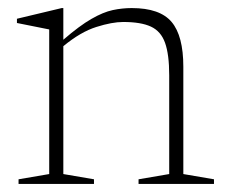

<svg xmlns="http://www.w3.org/2000/svg" viewBox="-20 -456 562 476"><path d="M323.5 -11.5 399.5 -24.5V-269.5Q399.5 -321 389.2 -349.8Q379 -378.5 354.2 -390Q329.5 -401.5 285.5 -401.5Q258 -401.5 219 -389.2Q180 -377 137 -341.5V-24.5L213 -11.5V0H26V-11.5L102 -24.5V-383L22 -399V-409.5L133 -436H137V-357.5Q177.5 -392.5 206.8 -409.2Q236 -426 259.5 -431Q283 -436 306.5 -436Q376.5 -436 405.5 -401.5Q434.5 -367 434.5 -290.5V-24.5L510.5 -11.5V0H323.5Z"/></svg>

Font: Newsreader Text ExtraLight
Style: Regular
Weight: 275
Designer: Hugues Gentile
Foundry: Production Type
Version: Version 1.001